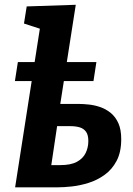

<svg xmlns="http://www.w3.org/2000/svg" viewBox="-20 -799 566 819"><path d="M195.8 -74.8 177.8 -94.7H237.1Q282.5 -94.7 308.2 -108.8Q333.9 -122.8 345.4 -146.4Q356.8 -169.9 356.8 -197.5Q356.8 -223.4 347 -237Q337.3 -250.6 319.9 -255.8Q302.5 -260.9 280 -260.9H201.7L226.4 -279.5ZM232.9 -328.5 219.3 -355.7H314.9Q335.4 -355.7 359.8 -353Q384.1 -350.4 408.1 -342.1Q432.1 -333.8 452.5 -317.1Q472.8 -300.4 485 -273.4Q497.1 -246.4 497.1 -205.6Q497.1 -149.9 477.4 -112.8Q457.7 -75.6 426 -53Q394.4 -30.3 357.9 -18.9Q321.4 -7.5 286.8 -3.7Q252.1 0 228 0H44.5L160.5 -744L210.1 -657L82.3 -698.6L93.9 -771.6L303.2 -778.6ZM43.6 -453.2 56.2 -534.3H391.2L378.7 -453.2Z"/></svg>

Font: Bitter Thin
Style: Italic
Weight: 100
Italic angle: -9°
Designer: Sol Matas, and Bitter project Authors
Foundry: Sol Matas
Version: Version 2.002